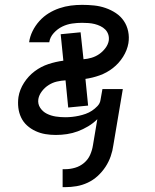

<svg xmlns="http://www.w3.org/2000/svg" viewBox="-20 -548 640 791"><path d="M238 223V149H249Q269 149 289.5 143Q310 137 326.5 123Q343 109 351.5 89.5Q360 70 363 50L381 -57Q364 -40 343 -27.5Q322 -15 300.5 -7Q279 1 256 4.5Q233 8 210 8Q188 8 167 4.5Q146 1 126.5 -8Q107 -17 91.5 -31Q76 -45 67 -64Q58 -83 55.5 -104.5Q53 -126 56 -148Q61 -179 79 -207Q97 -235 123 -254.5Q149 -274 179.5 -284Q210 -294 241 -298L230 -407L312 -415L324 -304Q340 -305 357 -310Q374 -315 388.5 -325Q403 -335 414 -349.5Q425 -364 428 -380Q430 -394 426 -406Q422 -418 413.5 -426.5Q405 -435 393.5 -440.5Q382 -446 370 -449Q358 -452 344.5 -453Q331 -454 318 -454Q298 -454 277 -451Q256 -448 236.5 -438.5Q217 -429 201.5 -412Q186 -395 183 -374H100Q103 -397 114 -419.5Q125 -442 142 -461Q159 -480 180 -493Q201 -506 224.5 -514Q248 -522 271.5 -525Q295 -528 318 -528Q343 -528 367.5 -525.5Q392 -523 415 -515Q438 -507 457.5 -494Q477 -481 490 -462Q503 -443 508 -419Q513 -395 509 -370Q504 -341 487 -314Q470 -287 445 -267.5Q420 -248 390.5 -237.5Q361 -227 332 -223L343 -113L261 -105L250 -217Q232 -216 214.5 -212Q197 -208 181 -198Q165 -188 153 -172.5Q141 -157 138 -140Q135 -120 145.5 -104Q156 -88 173 -79.5Q190 -71 209.5 -68Q229 -65 249 -65Q263 -65 277 -66.5Q291 -68 305 -71Q319 -74 333 -79Q347 -84 359 -92Q371 -100 381.5 -111Q392 -122 394 -136L402 -181H486L447 50Q444 73 436 96Q428 119 414.5 139.5Q401 160 382.5 177Q364 194 341.5 204.5Q319 215 295.5 219Q272 223 249 223Z"/></svg>

Font: Iosevka Aile
Style: Italic
Weight: 400
Italic angle: -9°
Designer: Belleve Invis
Foundry: Belleve Invis
Version: Version 28.0.1; ttfautohint (v1.8.4)